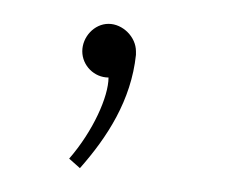

<svg xmlns="http://www.w3.org/2000/svg" viewBox="-20 -56 191 161"><path d="M49 -13C49 -1 59 9 71 9C71 25 58 54 38 77L47 85C70 59 90 28 94 -10V-13C94 -25 83 -36 71 -36C59 -36 49 -25 49 -13Z"/></svg>

Font: Rawengulk
Style: Light
Weight: 300
Version: Version 0.9